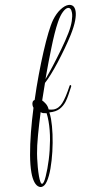

<svg xmlns="http://www.w3.org/2000/svg" viewBox="-164 -710 652 1154"><g transform="rotate(-10 162.0 -132.5)"><path d="M-9 392Q-15 392 -21 389Q-37 381 -45 357Q-53 333 -53 297Q-53 252 -42.5 190.5Q-32 129 -14 58.5Q4 -12 27 -85Q24 -93 24 -102Q24 -112 28 -120Q32 -128 42 -130Q66 -204 92.5 -274.5Q119 -345 145 -406.5Q171 -468 194 -514Q217 -560 235 -585Q261 -620 289.5 -638.5Q318 -657 340 -657Q357 -657 367 -646.5Q377 -636 377 -613Q377 -591 364.5 -557.5Q352 -524 323 -477Q301 -442 273.5 -403.5Q246 -365 218 -329Q190 -293 164.5 -264.5Q139 -236 121 -220L86 -119Q94 -112 104 -96Q114 -80 115 -59Q123 -57 130 -55.5Q137 -54 144 -54Q176 -54 202 -82.5Q228 -111 264 -178Q266 -181 268 -181Q271 -181 272.5 -178Q274 -175 272 -171Q259 -147 247.5 -125.5Q236 -104 223 -87Q205 -64 180.5 -51Q156 -38 116 -41Q119 -23 119 0Q119 40 112 91.5Q105 143 92.5 195.5Q80 248 64 292.5Q48 337 29.5 364.5Q11 392 -9 392ZM128 -242Q152 -270 185 -312.5Q218 -355 252 -402Q286 -449 311 -490Q334 -528 344 -558Q354 -588 354 -607Q354 -640 334 -640Q321 -640 301.5 -622Q282 -604 261 -566Q246 -539 229 -501Q212 -463 195.5 -421Q179 -379 164.5 -341.5Q150 -304 140.5 -277Q131 -250 128 -242ZM-1 374Q10 374 28 333Q46 293 63 238.5Q80 184 91 124Q102 64 102 10Q102 -17 99 -39Q86 -41 78 -43.5Q70 -46 65 -52Q44 14 25.5 80.5Q7 147 0 191Q-1 196 -4 218.5Q-7 241 -9.5 270.5Q-12 300 -12 326Q-12 346 -9.5 360Q-7 374 -1 374Z"/></g></svg>

Font: Mea Culpa
Style: Regular
Weight: 400
Designer: Robert E. Leuschke
Foundry: Robert E. Leuschke
Version: Version 1.010; ttfautohint (v1.8.3)